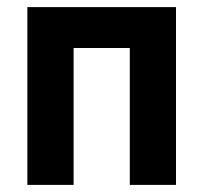

<svg xmlns="http://www.w3.org/2000/svg" viewBox="-20 -520 572 540"><path d="M345 -385H187V0H57V-500H475V0H345Z"/></svg>

Font: PTSans
Style: Bold
Weight: 700
Designer: A.Korolkova, O.Umpeleva, V.Yefimov
Foundry: ParaType Ltd
Version: Version 2.003W OFL